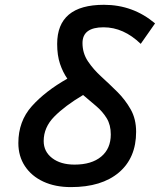

<svg xmlns="http://www.w3.org/2000/svg" viewBox="-20 -762 660 792"><path d="M272.5 9.8Q207.5 9.8 158.7 -12.9Q109.9 -35.6 82.8 -76.7Q55.7 -117.7 55.7 -171.9Q55.7 -261.7 111.3 -324Q167 -386.2 257.8 -437.5Q239.3 -463.9 227.5 -498.8Q215.8 -533.7 215.8 -580.6Q215.8 -742.2 408.7 -742.2Q528.8 -742.2 619.6 -665.5L560.5 -581.1Q489.7 -649.4 407.2 -649.4Q320.3 -649.4 320.3 -584.5Q320.3 -542.5 342.8 -509Q365.2 -475.6 398.2 -445.6Q431.2 -415.5 463.9 -383.1Q496.6 -350.6 519 -311Q541.5 -271.5 541.5 -218.3Q541.5 -110.8 470.5 -50.5Q399.4 9.8 272.5 9.8ZM322.8 -370.1Q248 -325.7 204.1 -281.2Q160.2 -236.8 160.2 -180.2Q160.2 -136.7 195.1 -109.9Q230 -83 287.6 -83Q357.9 -83 397.5 -116Q437 -148.9 437 -207.5Q437 -246.6 420.2 -274.2Q403.3 -301.8 377.2 -324Q351.1 -346.2 322.8 -370.1Z"/></svg>

Font: Cascadia Mono
Style: Italic
Weight: 400
Italic angle: -10°
Monospace: yes
Designer: Aaron Bell
Foundry: Saja Typeworks
Version: Version 2404.023; ttfautohint (v1.8.4)